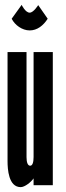

<svg xmlns="http://www.w3.org/2000/svg" viewBox="-20 -761 272 789"><path d="M137 -740C137 -740 118 -709 102 -709C84 -709 69 -741 69 -741L28 -684C41 -658 71 -636 102 -636C133 -636 158 -656 176 -684ZM118 -116C118 -95 114 -80 104 -80C94 -80 89 -94 89 -115V-547H11V-99C11 -66 15 8 65 8C82 8 108 -13 118 -28V0H197V-547H118Z"/></svg>

Font: League Gothic Condensed
Style: Regular
Weight: 400
Width: 3
Designer: Tyler Finck
Foundry: The League of Moveable Type
Version: Version 1.001;PS 001.001;hotconv 1.0.56;makeotf.lib2.0.21325